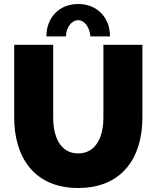

<svg xmlns="http://www.w3.org/2000/svg" viewBox="-20 -934 783 960"><path d="M371 -833C402 -833 428 -799 432 -752H530C530 -847 465 -914 371 -914C277 -914 212 -847 212 -752H310C310 -796 338 -833 371 -833ZM371 -167C281 -167 246 -251 246 -345V-710H51V-345C51 -157 144 6 371 6C591 6 692 -147 692 -345V-710H497V-345C497 -253 462 -167 371 -167Z"/></svg>

Font: Raleway Black
Style: Regular
Weight: 900
Designer: Matt McInerney, Pablo Impallari, Rodrigo Fuenzalida
Foundry: Matt McInerney, Pablo Impallari, Rodrigo Fuenzalida
Version: Version 3.000g; ttfautohint (v1.5) -l 8 -r 28 -G 28 -x 14 -D